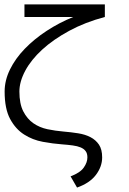

<svg xmlns="http://www.w3.org/2000/svg" viewBox="-20 -657 586 870"><path d="M376 56.2Q376 38.1 367.9 27.6Q359.9 17.1 345.5 11Q331.1 4.9 309.6 2Q288.1 -1 261.2 -2.9Q220.2 -5.9 174.1 -14.4Q127.9 -22.9 89.4 -47.4Q50.8 -71.8 25.9 -117.9Q1 -164.1 1 -242.2Q1 -293 25.4 -342.5Q49.8 -392.1 92.3 -436Q134.8 -480 191.4 -517.1Q248 -554.2 312 -580.1H90.8V-637.2H455.1V-580.1Q365.2 -556.2 293.2 -517.1Q221.2 -478 171.1 -432.1Q121.1 -386.2 94.5 -336.7Q67.9 -287.1 67.9 -242.2Q67.9 -187 85.4 -152.6Q103 -118.2 131.1 -98.6Q159.2 -79.1 195.1 -71.5Q231 -64 267.1 -61Q301.8 -58.1 334 -53Q366.2 -47.9 390.1 -35.4Q414.1 -22.9 428.5 -1.5Q442.9 20 442.9 56.2Q442.9 98.1 414.6 135.5Q386.2 172.9 329.1 192.9L299.8 142.1Q342.8 126 359.4 102.5Q376 79.1 376 56.2Z"/></svg>

Font: Anonymous Pro
Style: Regular
Weight: 400
Monospace: yes
Designer: Mark Simonson
Version: Version 1.003